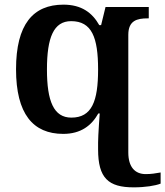

<svg xmlns="http://www.w3.org/2000/svg" viewBox="-20 -566 711 826"><path d="M555 240C605 240 648 233 671 224V176C649 180 630 183 607 183C561 183 532 153 532 90V-416C532 -478 570 -487 615 -487H620V-536H434L415 -458H407C377 -511 331 -546 253 -546C122 -546 49 -461 49 -268C49 -76 122 10 252 10C328 10 374 -26 403 -78H409C409 -78 402 16 402 47V77C402 200 446 240 555 240ZM287 -60C211 -60 182 -131 182 -267C182 -405 211 -475 286 -475C375 -475 402 -405 402 -267C402 -130 375 -60 287 -60Z"/></svg>

Font: Noto Serif Semi
Style: Regular
Weight: 600
Designer: Monotype Design Team
Foundry: Monotype Imaging Inc.
Version: Version 1.002